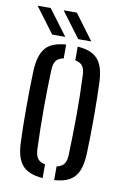

<svg xmlns="http://www.w3.org/2000/svg" viewBox="-86 -809 571 868"><g transform="rotate(10 199.0 -375.0)"><path d="M47.5 -133Q46 -163.5 45.2 -205.2Q44.5 -247 44.5 -293Q44.5 -339 45.2 -384.2Q46 -429.5 47.5 -466.5Q51 -536.5 78.8 -569.2Q106.5 -602 172.5 -606.5V-543Q148 -538.5 137.8 -524.2Q127.5 -510 126.5 -482.5Q125 -442.5 124 -398Q123 -353.5 123 -306.5Q123 -259.5 123.8 -211.8Q124.5 -164 126.5 -118Q127.5 -90.5 138 -75.8Q148.5 -61 172.5 -56.5V6.5Q106.5 1.5 78.2 -31.5Q50 -64.5 47.5 -133ZM225.5 6.5V-56.5Q249.5 -61.5 259.5 -76Q269.5 -90.5 270.5 -116.5Q272 -162 273 -207.2Q274 -252.5 274.2 -298.2Q274.5 -344 273.5 -390.5Q272.5 -437 270.5 -484Q269.5 -511 259.2 -525Q249 -539 225.5 -543.5V-606.5Q270 -603.5 296.5 -587.8Q323 -572 335.5 -542.2Q348 -512.5 350 -466.5Q351.5 -432.5 352.2 -390.5Q353 -348.5 353 -303.8Q353 -259 352.2 -215Q351.5 -171 350 -133Q347.5 -87 335.2 -57.5Q323 -28 296.5 -12.2Q270 3.5 225.5 6.5ZM102.5 -640 15 -757H75L162.5 -640ZM222 -640 134.5 -757H195L282 -640Z"/></g></svg>

Font: Big Shoulders Stencil Text Thin
Style: Regular
Weight: 400
Version: Version 2.001